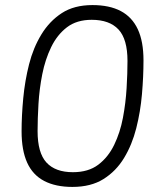

<svg xmlns="http://www.w3.org/2000/svg" viewBox="-20 -723 634 756"><path d="M265 13Q199 13 154 -10.5Q109 -34 87 -82.5Q65 -131 65 -206Q65 -267 71.5 -336Q78 -405 94.5 -470Q111 -535 143 -587.5Q175 -640 223.5 -671.5Q272 -703 344 -703Q411 -703 455.5 -679.5Q500 -656 522.5 -608Q545 -560 545 -485Q545 -422 539 -352.5Q533 -283 516.5 -218Q500 -153 468.5 -101Q437 -49 387.5 -18Q338 13 265 13ZM267 -45Q328 -45 367 -74.5Q406 -104 429.5 -152.5Q453 -201 464 -259Q475 -317 478.5 -376Q482 -435 482 -483Q482 -569 446.5 -607Q411 -645 341 -645Q282 -645 243.5 -615.5Q205 -586 181.5 -537.5Q158 -489 146.5 -431Q135 -373 131.5 -314Q128 -255 128 -207Q128 -121 163 -83Q198 -45 267 -45Z"/></svg>

Font: Exo 2 Light
Style: Italic
Weight: 300
Italic angle: -8°
Designer: Natanael Gama
Foundry: Natanael Gama
Version: Version 2.010